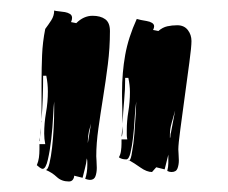

<svg xmlns="http://www.w3.org/2000/svg" viewBox="-20 -694 434 365"><path d="M156 -664Q171 -664 180 -657.5Q189 -651 189 -635Q189 -603 185 -571.5Q181 -540 176 -509Q171 -478 167 -449.5Q163 -421 163 -397Q163 -394 163.5 -388Q164 -382 164 -375Q164 -366 161.5 -359Q159 -352 151 -352Q148 -352 142 -354Q146 -366 146 -380V-386Q146 -390 145 -393Q144 -383 141.5 -374Q139 -365 137 -356L121 -360Q121 -356 118.5 -352.5Q116 -349 111 -349Q97 -349 88 -357.5Q79 -366 67 -371Q71 -371 74 -383.5Q77 -396 79 -413.5Q81 -431 82 -450.5Q83 -470 83 -484V-501Q82 -494 81 -473Q80 -452 77.5 -430Q75 -408 71 -390.5Q67 -373 61 -373Q59 -373 55.5 -375.5Q52 -378 50 -380Q53 -387 54 -394.5Q55 -402 55 -410V-420H66Q65 -425 64.5 -430Q64 -435 64 -440Q64 -460 67.5 -480Q71 -500 71 -520Q71 -535 68 -550H62Q62 -507 59 -467V-539Q59 -564 60 -589Q61 -614 66 -639Q72 -647 77.5 -655.5Q83 -664 83 -674Q86 -673 92 -672.5Q98 -672 103.5 -671Q109 -670 113 -667.5Q117 -665 117 -660Q117 -656 115 -652L125 -650Q139 -664 156 -664ZM281 -635Q289 -642 298 -644Q307 -646 317 -646Q330 -646 337 -637Q344 -628 344 -616Q344 -605 340 -575.5Q336 -546 331.5 -512.5Q327 -479 323 -449.5Q319 -420 319 -410Q319 -406 319.5 -400.5Q320 -395 320 -389Q320 -381 317.5 -374Q315 -367 306 -367Q302 -367 298 -369Q300 -377 300 -384V-400L293 -372L277 -376L269 -367Q259 -367 247 -375.5Q235 -384 226 -389Q229 -391 231 -405Q234 -421 235.5 -440Q237 -459 238 -477Q239 -495 239 -501Q237 -488 236 -469Q235 -450 233 -433Q231 -416 228 -403.5Q225 -391 220 -391Q211 -391 206 -395Q209 -400 210 -407Q211 -414 211 -421V-429H222Q221 -434 221 -437V-446Q221 -464 224 -482Q227 -500 227 -519Q227 -532 224 -546H218Q218 -524 216 -502.5Q214 -481 213 -459L212 -510V-519Q212 -556 218 -589.5Q224 -623 240 -658Q243 -657 248 -656L259 -654Q265 -653 269 -650.5Q273 -648 273 -644Q273 -641 271 -637ZM303 -432Q304 -432 304 -436Q304 -440 305 -442L313 -484Q310 -473 306.5 -461Q303 -449 303 -438ZM147 -422 153 -459Q151 -451 149 -444Q147 -434 147 -426ZM213 -454V-445Q213 -441 212 -436L211 -434ZM56 -433Q56 -438 56.5 -442Q57 -446 58 -451ZM56 -433V-427L55 -425ZM59 -465Q59 -463 58 -461V-460Q58 -463 59 -465ZM225 -389 224 -390Q225 -390 226 -389Z"/></svg>

Font: Finger Paint
Style: Regular
Weight: 400
Designer: Ralph du Carrois
Foundry: Ralph du Carrois
Version: Version 1.002